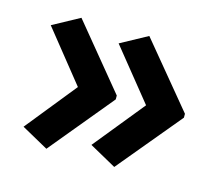

<svg xmlns="http://www.w3.org/2000/svg" viewBox="-72 -581 718 623"><g transform="rotate(15 287.5 -270.0)"><path d="M535 -263 358 -50 268 -100 406 -270 268 -441 358 -490 535 -276ZM306 -263 130 -50 40 -100 177 -270 40 -441 130 -490 306 -276Z"/></g></svg>

Font: Noto Sans Tamil SemiBold
Style: Regular
Weight: 600
Designer: Jelle Bosma - Monotype Design Team
Foundry: Monotype Imaging Inc.
Version: Version 2.004; ttfautohint (v1.8.4.7-5d5b)